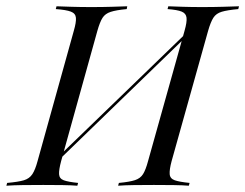

<svg xmlns="http://www.w3.org/2000/svg" viewBox="-38 -591 780 611"><path d="M337.9 0 340.3 -8.9Q374.2 -12.1 391.5 -17.7Q408.9 -23.4 417.3 -37.1Q425.8 -50.8 433.1 -78.2L549.2 -492.7Q557.3 -521 555.6 -534.7Q554 -548.4 540.3 -554Q526.6 -559.7 495.2 -562.1L497.6 -571Q516.1 -570.2 544 -569.4Q571.8 -568.5 604.8 -568.5Q641.1 -568.5 671 -569.4Q700.8 -570.2 722.6 -571L720.2 -562.1Q685.5 -558.9 667.7 -553.6Q650 -548.4 641.1 -534.7Q632.3 -521 624.2 -492.7L508.1 -78.2Q500.8 -50.8 502 -36.7Q503.2 -22.6 518.1 -17.3Q533.1 -12.1 565.3 -8.9L562.9 0Q543.5 -1.6 514.9 -2Q486.3 -2.4 451.6 -2.4Q416.9 -2.4 387.9 -2Q358.9 -1.6 337.9 0ZM-17.7 0 -15.3 -8.9Q20.2 -12.1 37.9 -17.3Q55.6 -22.6 64.9 -36.7Q74.2 -50.8 81.5 -78.2L196.8 -492.7Q204.8 -520.2 203.6 -534.3Q202.4 -548.4 187.5 -554Q172.6 -559.7 139.5 -562.1L141.9 -571Q161.3 -570.2 189.9 -569.4Q218.5 -568.5 253.2 -568.5Q287.9 -568.5 317.3 -569.4Q346.8 -570.2 366.9 -571L365.3 -562.1Q331.5 -558.9 314.1 -553.2Q296.8 -547.6 288.3 -534.3Q279.8 -521 271.8 -492.7L156.5 -78.2Q149.2 -50.8 150 -36.7Q150.8 -22.6 164.9 -17.3Q179 -12.1 210.5 -8.9L208.1 0Q188.7 -1.6 160.9 -2Q133.1 -2.4 100 -2.4Q63.7 -2.4 33.9 -2Q4 -1.6 -17.7 0ZM128.2 -61.3V-73.4L591.9 -521.8L591.1 -509.7Z"/></svg>

Font: Playfair 144pt Light
Style: Italic
Weight: 300
Italic angle: -15.6°
Designer: Claus Eggers Sørensen
Foundry: Claus Eggers Sørensen
Version: Version 2.001;gftools[0.9.30]